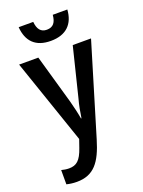

<svg xmlns="http://www.w3.org/2000/svg" viewBox="-182 -837 864 1164"><g transform="rotate(-20 250.0 -255.0)"><path d="M249 -611C349 -611 401 -665 407 -756H313C309 -709 291 -683 249 -683C210 -683 191 -709 187 -756H93C100 -664 150 -611 249 -611ZM105 246C215 246 265 179 305 45L482 -542H364L286 -226C276 -191 267 -143 262 -107H259C252 -148 242 -188 232 -226L142 -542H18L206 6L188 58C163 131 136 153 88 153C71 153 54 150 39 146V238C59 243 81 246 105 246Z"/></g></svg>

Font: Noto Sans Mono ExtraCondensed SemiBold
Style: Regular
Weight: 600
Width: 2
Designer: Monotype Design Team
Foundry: Monotype Imaging Inc.
Version: Version 2.014